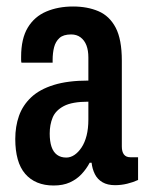

<svg xmlns="http://www.w3.org/2000/svg" viewBox="-20 -559 447 591"><path d="M145 12Q117 12 95 3Q73 -6 57.5 -24Q42 -42 34.5 -69Q27 -96 27 -131Q27 -170 38.5 -202.5Q50 -235 76 -259.5Q102 -284 145.5 -297.5Q189 -311 252 -311V-382Q252 -404 246 -419.5Q240 -435 228 -444Q216 -453 199 -453Q175 -453 163 -442Q151 -431 146.5 -413.5Q142 -396 142 -374V-366H46Q45 -370 45 -374.5Q45 -379 45 -384Q45 -440 65.5 -474Q86 -508 122.5 -523.5Q159 -539 205 -539Q249 -539 283 -524.5Q317 -510 336 -474Q355 -438 355 -372V-108Q355 -92 361.5 -83.5Q368 -75 381 -75H405V-5Q390 2 371.5 6.5Q353 11 334 11Q311 11 295.5 2Q280 -7 272 -23Q264 -39 262 -58H256Q246 -39 231 -23Q216 -7 195 2.5Q174 12 145 12ZM184 -74Q197 -74 209 -82Q221 -90 231 -105Q241 -120 246.5 -141.5Q252 -163 252 -191V-246Q202 -246 176.5 -232.5Q151 -219 142 -197Q133 -175 133 -148Q133 -124 138.5 -107.5Q144 -91 155.5 -82.5Q167 -74 184 -74Z"/></svg>

Font: Archivo ExtraCondensed SemiBold
Style: Regular
Weight: 600
Width: 2
Designer: Hector Gatti
Foundry: Omnibus-Type
Version: Version 2.001